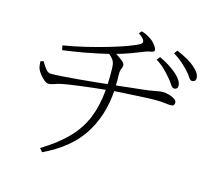

<svg xmlns="http://www.w3.org/2000/svg" viewBox="-112 -899 1225 1090"><g transform="rotate(15 500.0 -354.0)"><path d="M714.8 -625 730 -644Q766.6 -627 792.7 -609.4Q818.8 -591.8 835.9 -576.2Q873 -542 873 -514.2Q873 -502.9 867.2 -497.6Q861.3 -492.2 853 -492.2Q840.8 -492.2 831.1 -508.3Q821.3 -524.4 805.2 -543Q789.1 -562.5 767.8 -583.7Q746.6 -605 714.8 -625ZM578.1 -744.1 591.8 -758.8Q616.7 -751 634.3 -740.2Q651.9 -729.5 661.1 -721.2Q669.9 -712.9 680.4 -699Q690.9 -685.1 690.9 -673.8Q690.9 -663.6 673.6 -661.1Q656.2 -658.7 639.2 -651.9Q603 -637.2 564.2 -622.8Q525.4 -608.4 483.9 -597.2Q504.4 -585 522.2 -570.3Q540 -555.7 540 -545.9Q540 -533.2 534.2 -522.5Q528.3 -511.7 528.8 -485.8Q530.3 -454.1 528.8 -423.8Q561.5 -427.7 596.9 -431.4Q632.3 -435.1 662.4 -438.5Q692.4 -441.9 709 -443.8Q740.7 -448.7 755.1 -451.4Q769.5 -454.1 777.6 -455.6Q785.6 -457 796.9 -457Q812.5 -457 832 -451.7Q851.6 -446.3 865.7 -437.3Q879.9 -428.2 879.9 -416Q879.9 -408.7 876 -402.3Q872.1 -396 856.9 -396Q846.7 -396 824 -398.9Q801.3 -401.9 766.1 -401.9Q751 -401.9 722.7 -400.9Q694.3 -399.9 659.7 -397.9Q625 -396 590.3 -394Q555.7 -392.1 527.8 -390.1Q517.6 -242.2 445.6 -131.6Q373.5 -21 222.2 50.8L205.1 30.8Q298.8 -26.4 356.4 -86.7Q414.1 -147 443.1 -219.2Q472.2 -291.5 480 -384.8Q451.2 -382.3 414.3 -378.2Q377.4 -374 340.3 -369.1Q303.2 -364.3 273.2 -359.9Q243.2 -355.5 228 -352.1Q206.1 -347.7 189.2 -340.8Q172.4 -334 154.8 -334Q144.5 -334 130.4 -345.5Q116.2 -356.9 104 -372.6Q91.8 -388.2 86.9 -399.9Q80.6 -414.6 79.1 -444.8L96.2 -451.2Q109.4 -429.2 123.3 -410.6Q137.2 -392.1 154.8 -392.1Q178.2 -392.1 220.2 -395Q262.2 -397.9 311.3 -402.1Q360.4 -406.2 406 -410.9Q451.7 -415.5 481.9 -418.9Q482.9 -440.9 483.4 -463.6Q483.9 -486.3 482.9 -511.2Q482.4 -537.1 475.8 -552Q469.2 -566.9 445.8 -586.9Q418.5 -580.6 386.7 -573.5Q355 -566.4 306.6 -557.6Q258.3 -548.8 182.1 -538.1L176.8 -564.9Q242.7 -575.7 310.5 -592Q378.4 -608.4 438.7 -626.2Q499 -644 543.2 -660.6Q587.4 -677.2 606 -689Q617.2 -696.3 613 -709.2Q608.9 -722.2 578.1 -744.1ZM800.8 -686 814.9 -705.1Q851.6 -689.5 878.7 -674.1Q905.8 -658.7 922.9 -643.1Q960.9 -610.8 960.9 -582Q960.9 -560.1 939 -560.1Q928.7 -560.1 918.9 -575.9Q909.2 -591.8 892.1 -609.9Q874 -629.4 853.5 -647.5Q833 -665.5 800.8 -686Z"/></g></svg>

Font: Source Han Serif CN ExtraLight
Style: Regular
Weight: 250
Designer: Ryoko NISHIZUKA  (kana & ideographs); Frank Grießhammer (Latin, Greek & Cyrillic); Wenlong ZHANG  (bopomofo); Sandoll Co
Foundry: Adobe Systems Incorporated
Version: Version 1.001;PS 1.001;hotconv 16.6.54;makeotf.lib2.5.65590